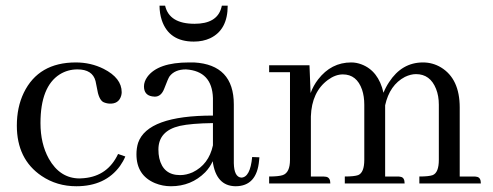

<svg xmlns="http://www.w3.org/2000/svg" viewBox="-20 -644 1732 674"><path d="M39.1 -203.1Q39.1 -85 126 -26.4Q179.7 9.8 248 9.8Q349.6 9.8 401.4 -61.5Q413.1 -78.1 419.9 -94.7L394.5 -103.5Q358.4 -26.4 275.4 -18.6Q267.6 -17.6 259.8 -17.6Q190.4 -17.6 151.4 -86.9Q122.1 -139.6 122.1 -211.9Q122.1 -339.8 189.5 -382.8Q217.8 -400.4 252 -400.4Q304.7 -400.4 315.4 -359.4Q317.4 -351.6 320.3 -335Q326.2 -295.9 341.8 -286.1Q351.6 -281.2 363.3 -280.3Q396.5 -278.3 405.3 -307.6Q407.2 -314.5 407.2 -320.3Q407.2 -370.1 343.8 -402.3Q298.8 -424.8 246.1 -424.8Q115.2 -424.8 63.5 -318.4Q39.1 -267.6 39.1 -203.1Z M806.6 9.8Q881.8 9.8 889.6 -81.1Q890.6 -86.9 890.6 -91.8L865.2 -92.8Q858.4 -21.5 827.1 -20.5Q801.8 -22.5 800.8 -71.3V-277.3Q800.8 -417 661.1 -424.8Q652.3 -424.8 643.6 -424.8Q534.2 -424.8 497.1 -374Q485.4 -357.4 485.4 -340.8Q485.4 -310.5 513.7 -305.7Q518.6 -304.7 523.4 -304.7Q545.9 -304.7 556.6 -333Q570.3 -369.1 575.2 -376Q593.8 -400.4 632.8 -400.4Q724.6 -394.5 727.5 -299.8V-238.3Q498 -238.3 464.8 -142.6Q459 -124 459 -102.5Q459 -28.3 524.4 -1Q550.8 9.8 580.1 9.8Q651.4 9.8 700.2 -39.1Q717.8 -57.6 726.6 -78.1Q738.3 8.8 806.6 9.8ZM612.3 -29.3Q552.7 -29.3 539.1 -88.9Q536.1 -102.5 536.1 -119.1Q536.1 -184.6 611.3 -202.1Q651.4 -210.9 727.5 -211.9V-133.8Q712.9 -66.4 656.2 -39.1Q633.8 -29.3 612.3 -29.3ZM663.1 -560.5Q741.2 -560.5 756.8 -616.2Q757.8 -620.1 758.8 -624H779.3Q779.3 -539.1 717.8 -509.8Q692.4 -498 660.2 -498Q573.2 -498 547.9 -573.2Q540 -597.7 540 -624H559.6Q574.2 -560.5 663.1 -560.5Z M1115.2 -24.4H1071.3V-235.4Q1074.2 -321.3 1130.9 -363.3Q1157.2 -382.8 1183.6 -382.8Q1232.4 -382.8 1251 -329.1Q1258.8 -305.7 1258.8 -276.4V-83Q1258.8 -38.1 1237.3 -29.3Q1223.6 -24.4 1190.4 -24.4V0H1400.4Q1400.4 -21.5 1385.7 -23.4Q1381.8 -24.4 1376 -24.4H1332V-266.6V-274.4Q1347.7 -345.7 1401.4 -374Q1421.9 -383.8 1440.4 -383.8Q1490.2 -383.8 1510.7 -332Q1520.5 -307.6 1520.5 -276.4V-83Q1520.5 -38.1 1499 -29.3Q1485.4 -24.4 1452.1 -24.4V0H1668Q1668 -21.5 1653.3 -23.4Q1649.4 -24.4 1643.6 -24.4H1593.8V-266.6Q1593.8 -367.2 1528.3 -407.2Q1499 -424.8 1464.8 -424.8Q1390.6 -424.8 1345.7 -355.5Q1334 -337.9 1326.2 -318.4Q1308.6 -395.5 1249 -418Q1231.4 -424.8 1212.9 -424.8Q1142.6 -424.8 1096.7 -365.2Q1080.1 -343.8 1070.3 -317.4L1066.4 -415H924.8V-390.6H998V-83Q998 -38.1 972.7 -29.3Q958 -24.4 924.8 -24.4V0H1139.6Q1139.6 -20.5 1125 -23.4Q1120.1 -24.4 1115.2 -24.4Z"/></svg>

Font: Abhaya Libre
Style: Regular
Weight: 400
Designer: Pushpananda Ekanayake, Sol Matas, Pathum Egodawatta
Foundry: Mooniak
Version: Version 1.050 ; ttfautohint (v1.6)